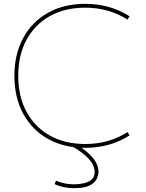

<svg xmlns="http://www.w3.org/2000/svg" viewBox="-20 -760 761 1000"><path d="M424 10Q313 10 230 -36.5Q147 -83 101 -167.5Q55 -252 55 -365Q55 -478 101 -562.5Q147 -647 230 -693.5Q313 -740 424 -740Q554 -740 655 -675L644 -658Q547 -720 424 -720Q318 -720 239.5 -676Q161 -632 118 -552.5Q75 -473 75 -365Q75 -258 118 -178Q161 -98 239.5 -54Q318 -10 424 -10Q547 -10 644 -72L655 -55Q554 10 424 10ZM365 220Q309 220 264 199L272 181Q292 190 316 195Q340 200 365 200Q390 200 414.5 195Q439 190 456 176Q473 162 473 135Q473 101 441.5 66.5Q410 32 351 0L371 -11Q428 21 460.5 58.5Q493 96 493 135Q493 151 484 171Q475 191 448 205.5Q421 220 365 220Z"/></svg>

Font: M PLUS 2 Thin
Style: Regular
Weight: 100
Designer: Coji Morishita
Foundry: UNDERFOREST DESIGN
Version: Version 1.001